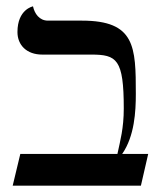

<svg xmlns="http://www.w3.org/2000/svg" viewBox="-20 -585 508 605"><path d="M238 -520H131C104 -520 89 -542 84 -565C84 -565 35 -556 35 -484C35 -443 64 -413 113 -413H267C348 -413 370 -399 370 -243C370 -181 359 -142 350 -100H44L20 0H424L447 -100H365C404 -156 408 -234 408 -289C408 -438 406 -520 238 -520Z"/></svg>

Font: Libertinus Serif
Style: Regular
Weight: 400
Designer: Philipp H. Poll, Khaled Hosny
Foundry: Caleb Maclennan
Version: Version 7.050;RELEASE